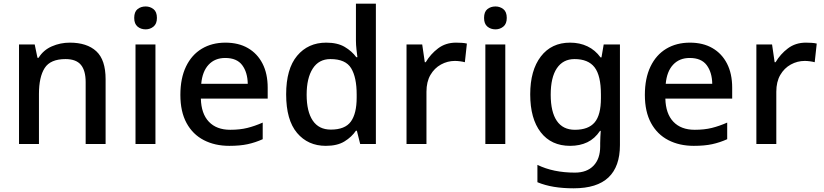

<svg xmlns="http://www.w3.org/2000/svg" viewBox="-20 -780 4461 1040"><path d="M358 -549Q451 -549 501.5 -502.5Q552 -456 552 -351V0H444V-335Q444 -398 418 -429Q392 -460 335 -460Q253 -460 222 -411.5Q191 -363 191 -271V0H83V-539H168L183 -467H189Q215 -509 261 -529Q307 -549 358 -549Z M822 -539V0H714V-539ZM769 -745Q793 -745 811.5 -730.5Q830 -716 830 -683Q830 -651 811.5 -636Q793 -621 769 -621Q743 -621 725 -636Q707 -651 707 -683Q707 -716 725 -730.5Q743 -745 769 -745Z M1201 -549Q1272 -549 1323 -519.5Q1374 -490 1402 -435.5Q1430 -381 1430 -305V-246H1068Q1070 -164 1111.5 -120.5Q1153 -77 1227 -77Q1279 -77 1319.5 -87Q1360 -97 1403 -116V-26Q1363 -8 1321.5 1Q1280 10 1222 10Q1144 10 1084 -21Q1024 -52 990.5 -113.5Q957 -175 957 -266Q957 -356 987.5 -419.5Q1018 -483 1073 -516Q1128 -549 1201 -549ZM1200 -466Q1144 -466 1110 -429.5Q1076 -393 1070 -326H1322Q1321 -388 1292 -427Q1263 -466 1200 -466Z M1745 10Q1648 10 1589 -60Q1530 -130 1530 -269Q1530 -407 1589.5 -478Q1649 -549 1747 -549Q1808 -549 1847 -526Q1886 -503 1910 -470H1916Q1914 -484 1911 -511Q1908 -538 1908 -559V-760H2016V0H1931L1913 -72H1908Q1885 -38 1846 -14Q1807 10 1745 10ZM1772 -78Q1849 -78 1880.5 -121.5Q1912 -165 1912 -252V-268Q1912 -361 1882 -410.5Q1852 -460 1770 -460Q1707 -460 1674 -408.5Q1641 -357 1641 -267Q1641 -176 1674 -127Q1707 -78 1772 -78Z M2450 -549Q2464 -549 2480.5 -548Q2497 -547 2509 -544L2498 -443Q2487 -446 2472 -448Q2457 -450 2444 -450Q2404 -450 2368.5 -430.5Q2333 -411 2311.5 -374Q2290 -337 2290 -283V0H2182V-539H2267L2281 -443H2286Q2312 -487 2353 -518Q2394 -549 2450 -549Z M2717 -539V0H2609V-539ZM2664 -745Q2688 -745 2706.5 -730.5Q2725 -716 2725 -683Q2725 -651 2706.5 -636Q2688 -621 2664 -621Q2638 -621 2620 -636Q2602 -651 2602 -683Q2602 -716 2620 -730.5Q2638 -745 2664 -745Z M3068 -549Q3120 -549 3162 -529Q3204 -509 3233 -469H3238L3250 -539H3338V6Q3338 122 3276 181Q3214 240 3087 240Q3029 240 2980.5 232Q2932 224 2891 207V113Q2977 155 3094 155Q3159 155 3195 117.5Q3231 80 3231 13V-5Q3231 -18 3232 -39Q3233 -60 3234 -71H3230Q3202 -29 3161.5 -9.5Q3121 10 3068 10Q2966 10 2909 -63.5Q2852 -137 2852 -269Q2852 -399 2909.5 -474Q2967 -549 3068 -549ZM3092 -460Q3030 -460 2996.5 -410.5Q2963 -361 2963 -267Q2963 -174 2996 -125.5Q3029 -77 3094 -77Q3167 -77 3201 -117Q3235 -157 3235 -248V-268Q3235 -371 3200.5 -415.5Q3166 -460 3092 -460Z M3717 -549Q3788 -549 3839 -519.5Q3890 -490 3918 -435.5Q3946 -381 3946 -305V-246H3584Q3586 -164 3627.5 -120.5Q3669 -77 3743 -77Q3795 -77 3835.5 -87Q3876 -97 3919 -116V-26Q3879 -8 3837.5 1Q3796 10 3738 10Q3660 10 3600 -21Q3540 -52 3506.5 -113.5Q3473 -175 3473 -266Q3473 -356 3503.5 -419.5Q3534 -483 3589 -516Q3644 -549 3717 -549ZM3716 -466Q3660 -466 3626 -429.5Q3592 -393 3586 -326H3838Q3837 -388 3808 -427Q3779 -466 3716 -466Z M4345 -549Q4359 -549 4375.5 -548Q4392 -547 4404 -544L4393 -443Q4382 -446 4367 -448Q4352 -450 4339 -450Q4299 -450 4263.5 -430.5Q4228 -411 4206.5 -374Q4185 -337 4185 -283V0H4077V-539H4162L4176 -443H4181Q4207 -487 4248 -518Q4289 -549 4345 -549Z"/></svg>

Font: Noto Sans Nag Mundari Medium
Style: Regular
Weight: 500
Version: Version 1.000